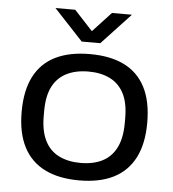

<svg xmlns="http://www.w3.org/2000/svg" viewBox="-53 -772 749 833"><g transform="rotate(5 322.0 -356.0)"><path d="M322 12Q233 12 172 -18.5Q111 -49 79.5 -110Q48 -171 48 -263Q48 -356 79.5 -417Q111 -478 172 -508Q233 -538 322 -538Q411 -538 471.5 -508Q532 -478 563.5 -417Q595 -356 595 -263Q595 -171 563.5 -110Q532 -49 471.5 -18.5Q411 12 322 12ZM322 -64Q377 -64 416.5 -84Q456 -104 477 -146Q498 -188 498 -253V-274Q498 -340 477 -381Q456 -422 416.5 -442Q377 -462 322 -462Q267 -462 227 -442Q187 -422 166 -381Q145 -340 145 -274V-253Q145 -188 166 -146Q187 -104 227 -84Q267 -64 322 -64ZM155 -724H241L343 -614L298 -613L401 -724H488L362 -589H281Z"/></g></svg>

Font: Archivo SemiExpanded
Style: Regular
Weight: 400
Width: 6
Designer: Hector Gatti
Foundry: Omnibus-Type
Version: Version 2.001